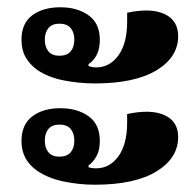

<svg xmlns="http://www.w3.org/2000/svg" viewBox="-20 -527 539 527"><path d="M240 -298Q197 -298 154 -306.5Q111 -315 81 -336Q61 -351 50 -370.5Q39 -390 39 -418Q39 -463 68.5 -485Q98 -507 146 -507Q192 -507 223 -485Q254 -463 254 -418Q254 -392 245 -375.5Q236 -359 223 -351V-346Q232 -342 244 -342Q281 -342 305 -375Q329 -408 329 -468V-492Q394 -506 431.5 -488.5Q469 -471 469 -428Q469 -370 409.5 -334Q350 -298 240 -298ZM143 -374Q164 -374 174 -386Q184 -398 184 -418Q184 -438 174 -450Q164 -462 143 -462Q123 -462 113 -450Q103 -438 103 -418Q103 -398 113 -386Q123 -374 143 -374ZM240 -20Q197 -20 154 -29Q111 -38 81 -59Q61 -73 50 -93Q39 -113 39 -140Q39 -185 68.5 -207.5Q98 -230 146 -230Q192 -230 223 -208Q254 -186 254 -140Q254 -115 245 -98.5Q236 -82 223 -73V-68Q231 -65 244 -65Q281 -65 305 -98Q329 -131 329 -191V-214Q394 -228 431.5 -211Q469 -194 469 -151Q469 -93 409.5 -56.5Q350 -20 240 -20ZM143 -97Q164 -97 174 -109Q184 -121 184 -141Q184 -161 174 -173Q164 -185 143 -185Q123 -185 113 -173Q103 -161 103 -141Q103 -121 113 -109Q123 -97 143 -97Z"/></svg>

Font: Noto Serif Thai SemiCondensed ExtraBold
Style: Regular
Weight: 800
Width: 4
Designer: Monotype Design Team
Foundry: Monotype Imaging Inc.
Version: Version 2.002; ttfautohint (v1.8.4.7-5d5b)